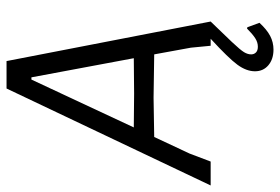

<svg xmlns="http://www.w3.org/2000/svg" viewBox="-172 -522 877 602"><g transform="rotate(-90 267.0 -221.5)"><path d="M500 0H424L418 -62L397 -177L261 -179L138 -177L86 -66L61 0H-14L290 -640H376ZM385 -241 325 -562H318L168 -241L274 -240ZM397 127Q397 136 403 142Q409 148 421 148Q435 148 448 139.5Q461 131 478 114L482 115L496 153Q475 176 455 186.5Q435 197 412 197Q382 197 363 181Q344 165 344 139Q344 112 364.5 84Q385 56 446 0H500Q461 40 436 66.5Q411 93 404 104.5Q397 116 397 127Z"/></g></svg>

Font: Alegreya Sans SC
Style: Italic
Weight: 400
Italic angle: -7°
Designer: Juan Pablo del Peral
Foundry: Huerta Tipografica
Version: Version 2.008; ttfautohint (v1.6)